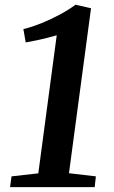

<svg xmlns="http://www.w3.org/2000/svg" viewBox="-20 -772 472 792"><path d="M27.5 -44.5 138 -57 214 -626.5Q196.5 -621.5 175.5 -616Q154.5 -610.5 132 -605.8Q109.5 -601 86 -597L76.5 -652Q112 -660.5 152 -676.8Q192 -693 228.8 -713Q265.5 -733 291.5 -752.5L355.5 -738L264.5 -57.5L375.5 -44.5L370.5 0H21.5Z"/></svg>

Font: Merriweather 36pt SemiBold
Style: Italic
Weight: 600
Italic angle: -7.8°
Version: Version 2.101